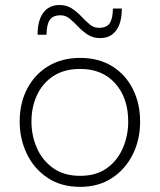

<svg xmlns="http://www.w3.org/2000/svg" viewBox="-20 -736 637 766"><path d="M300 9.5Q223.5 9.5 169.5 -26.8Q115.5 -63 87 -122.5Q58.5 -182 58.5 -251Q58.5 -325 88.8 -382.5Q119 -440 173.2 -472.5Q227.5 -505 299.5 -505Q374 -505 427.5 -471.8Q481 -438.5 510 -380.8Q539 -323 539 -251Q539 -178 509.2 -119Q479.5 -60 426 -25.2Q372.5 9.5 300 9.5ZM300 -34.5Q364.5 -34.5 407 -65.5Q449.5 -96.5 470.5 -146Q491.5 -195.5 491.5 -251Q491.5 -345 440 -403Q388.5 -461 300 -461Q236.5 -461 193.2 -432.8Q150 -404.5 127.8 -357Q105.5 -309.5 105.5 -251Q105.5 -195.5 127 -146Q148.5 -96.5 191.8 -65.5Q235 -34.5 300 -34.5ZM380 -584Q351 -584 330 -597.8Q309 -611.5 292 -629.5Q275 -647.5 258.5 -661.2Q242 -675 222 -675Q190.5 -675 178.2 -656Q166 -637 165.5 -597.5H130Q130 -655 153 -685.5Q176 -716 216.5 -716Q246 -716 266.8 -702.2Q287.5 -688.5 304.5 -670.5Q321.5 -652.5 337.8 -638.8Q354 -625 374.5 -625Q406 -625 418 -643.8Q430 -662.5 430.5 -702H466Q466 -644.5 443.2 -614.2Q420.5 -584 380 -584Z"/></svg>

Font: Commissioner ExtraLight
Style: Regular
Weight: 200
Designer: Kostas Bartsokas
Foundry: Kostas Bartsokas
Version: Version 1.000; ttfautohint (v1.8.3)